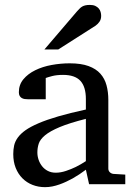

<svg xmlns="http://www.w3.org/2000/svg" viewBox="-20 -753 549 785"><path d="M331.1 -267.1Q263.7 -250 224.1 -233.4Q184.6 -216.8 164.3 -200Q144 -183.1 138.4 -165.8Q132.8 -148.4 132.8 -129.9Q132.8 -114.3 137.9 -99.4Q143.1 -84.5 152.6 -72.8Q162.1 -61 176 -54Q189.9 -46.9 208 -46.9Q228 -46.9 249.8 -54.2Q271.5 -61.5 289.6 -70.3Q310.5 -80.6 331.1 -94.2ZM344.2 0 331.1 -59.1Q304.7 -39.1 276.9 -23.4Q264.6 -16.6 251 -10.3Q237.3 -3.9 222.9 1.2Q208.5 6.3 193.6 9.3Q178.7 12.2 164.1 12.2Q136.7 12.2 113 2.9Q89.4 -6.3 71.8 -23.9Q54.2 -41.5 44.2 -66.4Q34.2 -91.3 34.2 -123Q34.2 -141.6 37.8 -158.2Q41.5 -174.8 52.7 -190.4Q64 -206.1 84.2 -220.5Q104.5 -234.9 137.5 -249Q170.4 -263.2 218 -277.1Q265.6 -291 331.1 -305.2V-348.1Q331.1 -398.4 308.6 -422.6Q286.1 -446.8 237.8 -446.8Q211.4 -446.8 192.9 -441.9Q174.3 -437 167 -434.1V-347.2H94.2Q87.4 -347.2 80.8 -348.1Q74.2 -349.1 68.8 -352.3Q63.5 -355.5 60.3 -361.1Q57.1 -366.7 57.1 -376Q57.1 -406.7 75.7 -429Q94.2 -451.2 124 -465.8Q153.8 -480.5 190.9 -487.3Q228 -494.1 265.1 -494.1Q311.5 -494.1 342 -482.9Q372.6 -471.7 390.4 -451.7Q408.2 -431.6 415.5 -404.3Q422.9 -377 422.9 -344.2V-64Q422.9 -54.7 429 -48.8Q435.1 -43 443.8 -42L492.2 -39.1V0ZM393.6 -688Q393.6 -674.3 387 -664.6Q380.4 -654.8 370.6 -647.9L218.3 -550.8H161.6L294.4 -706.1Q300.3 -712.4 305.2 -717.5Q310.1 -722.7 315.9 -726.1Q321.8 -729.5 329.3 -731.2Q336.9 -732.9 347.7 -732.9Q360.8 -732.9 369.6 -728.8Q378.4 -724.6 383.8 -718.3Q389.2 -711.9 391.4 -703.9Q393.6 -695.8 393.6 -688Z"/></svg>

Font: Charis SIL Afr
Style: Regular
Weight: 400
Foundry: SIL International
Version: Version 5.000